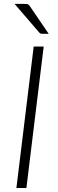

<svg xmlns="http://www.w3.org/2000/svg" viewBox="-20 -940 288 960"><path d="M112 0H62L148.5 -707.5H198.5ZM102 -920.5Q113.5 -920.5 119 -918.8Q124.5 -917 129 -909.5L223.5 -771H193Q187.5 -771 183.8 -772Q180 -773 176.5 -777L53 -920.5Z"/></svg>

Font: Lato 2
Style: Italic
Weight: 300
Italic angle: -7°
Designer: Lukasz Dziedzic with Adam Twardoch and Botio Nikoltchev
Foundry: tyPoland Lukasz Dziedzic
Version: Version 2.015; 2015-08-06; http://www.latofonts.com/